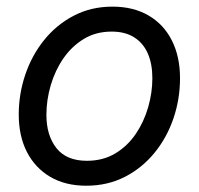

<svg xmlns="http://www.w3.org/2000/svg" viewBox="-20 -559 611 590"><path d="M245.1 11.7Q180.7 11.7 134.3 -15.6Q87.9 -43 62.7 -92Q37.6 -141.1 37.6 -207Q37.6 -270 57.6 -329.3Q77.6 -388.7 115.5 -435.8Q153.3 -482.9 206.5 -510.7Q259.8 -538.6 325.7 -538.6Q390.1 -538.6 436.8 -511.2Q483.4 -483.9 508.3 -434.3Q533.2 -384.8 533.2 -318.8Q533.2 -254.9 513.2 -195.8Q493.2 -136.7 455.1 -89.8Q417 -43 363.8 -15.6Q310.5 11.7 245.1 11.7ZM247.1 -64.9Q296.4 -64.9 334 -87.4Q371.6 -109.9 397 -147.2Q422.4 -184.6 435.3 -229.5Q448.2 -274.4 448.2 -318.8Q448.2 -361.8 434.6 -393.8Q420.9 -425.8 393.1 -443.8Q365.2 -461.9 323.2 -461.9Q274.9 -461.9 237.8 -439.5Q200.7 -417 175 -379.9Q149.4 -342.8 136 -297.4Q122.6 -252 122.6 -206.1Q122.6 -143.1 153.3 -104Q184.1 -64.9 247.1 -64.9Z"/></svg>

Font: Inter 24pt
Style: Italic
Weight: 400
Italic angle: -9.3988°
Designer: Rasmus Andersson
Foundry: rsms
Version: Version 4.001;git-66647c0bb